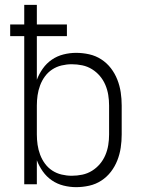

<svg xmlns="http://www.w3.org/2000/svg" viewBox="-20 -760 590 792"><path d="M294 12Q268 12 242 5.5Q216 -1 194 -16Q172 -31 156.5 -53Q141 -75 132 -99V0H80V-611H22V-659H80V-740H132V-659H256V-611H132V-431Q141 -455 156.5 -477Q172 -499 194 -514Q216 -529 242 -535.5Q268 -542 294 -542Q321 -542 348 -536Q375 -530 398 -515Q421 -500 437.5 -478.5Q454 -457 464 -431.5Q474 -406 478 -379Q482 -352 482 -325V-205Q482 -178 478 -151Q474 -124 464 -98.5Q454 -73 437.5 -51.5Q421 -30 398 -15Q375 0 348 6Q321 12 294 12ZM276 -35Q298 -35 319.5 -39.5Q341 -44 359.5 -55.5Q378 -67 392 -83.5Q406 -100 414.5 -120Q423 -140 426.5 -161.5Q430 -183 430 -205V-325Q430 -347 426.5 -368.5Q423 -390 414.5 -410Q406 -430 392 -446.5Q378 -463 359.5 -474.5Q341 -486 319.5 -490.5Q298 -495 276 -495Q255 -495 234 -490Q213 -485 195.5 -473.5Q178 -462 165.5 -445Q153 -428 145.5 -408Q138 -388 135 -367Q132 -346 132 -325V-205Q132 -184 135 -163Q138 -142 145.5 -122Q153 -102 165.5 -85Q178 -68 195.5 -56.5Q213 -45 234 -40Q255 -35 276 -35Z"/></svg>

Font: Lode Dark
Style: Regular
Weight: 400
Monospace: yes
Designer: Belleve Invis
Foundry: Belleve Invis
Version: Version 29.2.0; ttfautohint (v1.8.3)